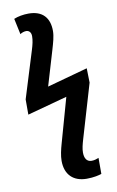

<svg xmlns="http://www.w3.org/2000/svg" viewBox="-107 -823 682 1119"><g transform="rotate(-10 234.0 -263.5)"><path d="M313 240C355 240 387 232 401 227V132C391 136 377 142 359 142C329 142 317 118 317 86C317 63 323 40 332 9L426 -309L424 -394L184 -328L245 -533C257 -574 268 -610 268 -643C268 -720 228 -767 145 -767C114 -767 81 -761 58 -751L78 -657C87 -664 102 -669 114 -669C130 -669 143 -657 143 -634C143 -609 137 -584 128 -555L42 -277V-187L278 -251L204 12C194 47 186 82 186 112C186 195 235 240 313 240Z"/></g></svg>

Font: Noto Sans Display SemiCondensed
Style: Bold
Weight: 700
Width: 4
Designer: Monotype Design Team
Foundry: Monotype Imaging Inc.
Version: Version 1.900